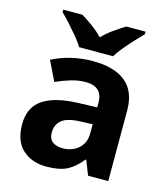

<svg xmlns="http://www.w3.org/2000/svg" viewBox="-115 -855 833 955"><g transform="rotate(15 302.0 -378.0)"><path d="M302 -557Q412 -557 470.5 -509.5Q529 -462 529 -364V0H425L396 -74H392Q357 -30 318 -10Q279 10 211 10Q138 10 90 -32.5Q42 -75 42 -163Q42 -250 103 -291.5Q164 -333 286 -337L381 -340V-364Q381 -407 358.5 -427Q336 -447 296 -447Q256 -447 218 -435.5Q180 -424 142 -407L93 -508Q137 -531 190.5 -544Q244 -557 302 -557ZM323 -251Q251 -249 223 -225Q195 -201 195 -162Q195 -128 215 -113.5Q235 -99 267 -99Q315 -99 348 -127.5Q381 -156 381 -208V-253ZM217 -606Q203 -629 180.5 -656Q158 -683 134.5 -709Q111 -735 92 -753V-766H191Q217 -750 247 -728.5Q277 -707 303 -680Q329 -707 360 -728.5Q391 -750 417 -766H516V-753Q498 -735 474 -709Q450 -683 427.5 -656Q405 -629 391 -606Z"/></g></svg>

Font: Noto Sans Myanmar
Style: Bold
Weight: 700
Designer: Monotype Design Team
Foundry: Monotype Imaging Inc.
Version: Version 2.107; ttfautohint (v1.8.4.7-5d5b)